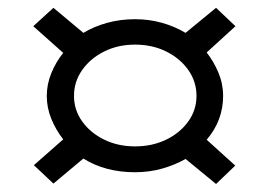

<svg xmlns="http://www.w3.org/2000/svg" viewBox="-20 -584 673 479"><path d="M96.7 -344.7Q96.7 -374 108.2 -401.9Q119.6 -429.7 137.7 -452.1L63 -518.6L113.3 -564.5L188 -502Q214.8 -518.1 247.6 -527.1Q280.3 -536.1 316.9 -536.1Q352.1 -536.1 384 -527.1Q416 -518.1 442.9 -502L519 -564.5L567.4 -518.6L495.6 -453.1Q513.2 -430.7 524.9 -402.8Q536.6 -375 536.6 -344.7Q536.6 -283.2 495.6 -235.4L566.9 -170.9L519 -125L442.9 -187.5Q416.5 -172.4 384.3 -163.3Q352.1 -154.3 316.9 -154.3Q242.2 -154.3 188 -188.5L113.3 -126L64.5 -171.9L137.7 -236.3Q119.6 -259.3 108.2 -287.1Q96.7 -314.9 96.7 -344.7ZM164.6 -344.7Q164.6 -309.6 185.1 -281Q205.6 -252.4 240 -235.6Q274.4 -218.8 316.9 -218.8Q359.9 -218.8 394.5 -235.6Q429.2 -252.4 449.7 -281Q470.2 -309.6 470.2 -344.7Q470.2 -380.4 449.7 -409.4Q429.2 -438.5 394.5 -455.6Q359.9 -472.7 316.9 -472.7Q274.4 -472.7 240 -455.6Q205.6 -438.5 185.1 -409.4Q164.6 -380.4 164.6 -344.7Z"/></svg>

Font: Lunasima
Style: Regular
Weight: 400
Designer: The DocRepair Project, Monotype Design Team
Foundry: Google
Version: Version 2.009